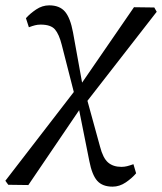

<svg xmlns="http://www.w3.org/2000/svg" viewBox="-71 -519 606 718"><path d="M-40 172 -51 157 205 -175 160 -351Q150 -391 134.5 -409Q119 -427 81 -427Q70 -427 60 -424.5Q50 -422 37 -417L26 -451Q41 -468 64 -483.5Q87 -499 113 -499Q152 -499 172 -475.5Q192 -452 202 -398L236 -210L430 -492L506 -491L515 -475L256 -142L303 29Q314 72 333 88.5Q352 105 383 105Q394 105 404 102.5Q414 100 428 95L438 129Q423 147 399.5 163Q376 179 350 179Q312 179 292.5 157Q273 135 263 83L225 -107L35 173Z"/></svg>

Font: Source Serif 4 SmText
Style: Italic
Weight: 400
Italic angle: -12°
Designer: Frank Grießhammer
Foundry: Adobe
Version: Version 4.005;hotconv 1.1.0;makeotfexe 2.6.0